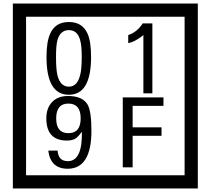

<svg xmlns="http://www.w3.org/2000/svg" viewBox="-20 -980 1195 1090"><path d="M1103 90H53V-960H1103ZM1028 15V-885H128V15ZM497 -656Q497 -442 371 -442Q244 -442 244 -656Q244 -744 265 -789Q294 -855 371 -855Q448 -855 477 -789Q497 -745 497 -656ZM444 -656Q444 -723 435 -752Q420 -809 371 -809Q322 -809 306 -752Q298 -723 298 -656Q298 -587 306 -553Q322 -488 371 -488Q419 -488 435 -554Q444 -587 444 -656ZM845 -450H794V-781Q748 -743 708 -735V-781Q759 -798 790 -847H845ZM499 -238Q499 -22 364 -22Q267 -22 254 -125H307Q311 -65 365 -65Q448 -65 445 -232Q424 -205 414 -197Q394 -182 360 -182Q243 -182 243 -308Q243 -366 275.5 -400.5Q308 -435 366 -435Q450 -435 478 -385Q499 -346 499 -238ZM438 -308Q438 -392 368 -392Q299 -392 299 -308Q299 -224 368 -224Q438 -224 438 -308ZM908 -379H733V-257H897V-209H733V-30H677V-427H908Z"/></svg>

Font: Unicode BMP Fallback SIL
Style: Regular
Weight: 400
Foundry: NRSI, SIL International
Version: Version 5.1 Based on Unicode 5.1